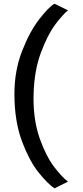

<svg xmlns="http://www.w3.org/2000/svg" viewBox="-20 -865 453 1046"><path d="M276.9 -844.7 350.6 -808.6Q321.8 -786.1 280 -730Q238.3 -673.8 202.4 -576.9Q166.5 -480 163.1 -353L162.6 -329.6Q162.6 -205.1 196.8 -109.6Q231 -14.2 273.9 42.7Q316.9 99.6 350.6 124.5L276.9 161.1Q242.7 138.7 192.4 77.4Q142.1 16.1 100.3 -94Q58.6 -204.1 58.6 -353Q58.6 -480 100.1 -586.4Q141.6 -692.9 193.8 -760.3Q246.1 -827.6 276.9 -844.7Z"/></svg>

Font: Merriweather Sans
Style: Regular
Weight: 400
Designer: Eben Sorkin
Foundry: Eben Sorkin
Version: Version 1.006; ttfautohint (v1.4.1) -l 6 -r 50 -G 0 -x 11 -H